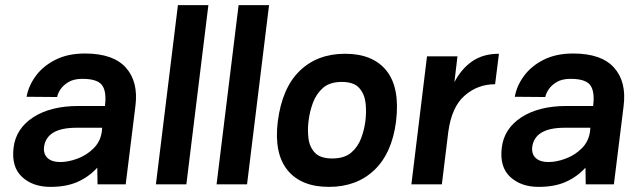

<svg xmlns="http://www.w3.org/2000/svg" viewBox="-20 -720 2497 750"><path d="M177 10Q108 10 66 -29Q24 -68 33 -143Q42 -218 110 -262Q178 -306 286 -306H390Q397 -363 378.5 -387.5Q360 -412 302 -412Q269 -412 248.5 -400Q228 -388 217 -372Q206 -356 203 -341L84 -342Q91 -384 119.5 -423Q148 -462 196.5 -486.5Q245 -511 312 -511Q422 -511 471.5 -456Q521 -401 509 -306L471 0H361L360 -65Q327 -29 283 -9.5Q239 10 177 10ZM215 -87Q247 -87 283 -100.5Q319 -114 346 -141Q373 -168 378 -208L379 -221H279Q162 -221 152 -146Q149 -118 166 -102.5Q183 -87 215 -87Z M675 -700H794L708 0H589Z M912 -700H1031L945 0H826Z M1065 -245Q1082 -377 1151 -443.5Q1220 -510 1328 -510Q1437 -510 1490 -443.5Q1543 -377 1527 -245Q1511 -121 1442 -55.5Q1373 10 1265 10Q1156 10 1103 -55.5Q1050 -121 1065 -245ZM1278 -101Q1325 -101 1351.5 -123.5Q1378 -146 1390.5 -179.5Q1403 -213 1407 -245Q1412 -282 1408 -317.5Q1404 -353 1383 -376.5Q1362 -400 1315 -400Q1268 -400 1241.5 -376.5Q1215 -353 1202 -317.5Q1189 -282 1185 -245Q1181 -213 1185 -179.5Q1189 -146 1210 -123.5Q1231 -101 1278 -101Z M1587 0 1648 -500H1767L1755 -399Q1782 -451 1824.5 -480.5Q1867 -510 1929 -510L1914 -391Q1846 -391 1795 -346.5Q1744 -302 1731 -204L1706 0Z M2084 10Q2015 10 1973 -29Q1931 -68 1940 -143Q1949 -218 2017 -262Q2085 -306 2193 -306H2297Q2304 -363 2285.5 -387.5Q2267 -412 2209 -412Q2176 -412 2155.5 -400Q2135 -388 2124 -372Q2113 -356 2110 -341L1991 -342Q1998 -384 2026.5 -423Q2055 -462 2103.5 -486.5Q2152 -511 2219 -511Q2329 -511 2378.5 -456Q2428 -401 2416 -306L2378 0H2268L2267 -65Q2234 -29 2190 -9.5Q2146 10 2084 10ZM2122 -87Q2154 -87 2190 -100.5Q2226 -114 2253 -141Q2280 -168 2285 -208L2286 -221H2186Q2069 -221 2059 -146Q2056 -118 2073 -102.5Q2090 -87 2122 -87Z"/></svg>

Font: Haskoy Bold
Style: Italic
Weight: 700
Designer: Ertekin Erdin
Foundry: Ertekin Erdin
Version: Version 2.000; ttfautohint (v1.8.4.7-5d5b)